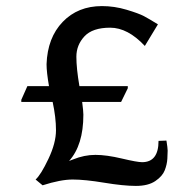

<svg xmlns="http://www.w3.org/2000/svg" viewBox="-20 -658 629 631"><path d="M527 -196Q531 -171 531 -163Q531 -155 530 -136.5Q529 -118 521.5 -98.5Q514 -79 490.5 -63Q467 -47 426.5 -47Q386 -47 322.5 -57.5Q259 -68 219 -68Q179 -68 120 -49L97 -68Q114 -83 139 -135.5Q164 -188 164 -230Q164 -272 153 -323H50V-330L70 -375H141Q133 -421 133 -447Q136 -534 186 -586Q236 -638 315 -638Q356 -638 396 -626Q436 -614 453 -605Q470 -596 499 -578L456 -507Q400 -567 342 -567Q284 -567 257.5 -538.5Q231 -510 231 -471.5Q231 -433 241 -375H400V-368L378 -323H250Q254 -293 254 -281Q254 -181 207 -129L220 -134Q257 -149 293.5 -149Q330 -149 380.5 -137Q431 -125 447 -125Q501 -125 501 -195Z"/></svg>

Font: Halant Semibold
Style: Regular
Weight: 600
Version: Version 1.100;PS 1.0;hotconv 1.0.78;makeotf.lib2.5.61930; tt